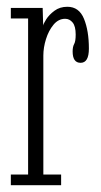

<svg xmlns="http://www.w3.org/2000/svg" viewBox="-20 -547 299 567"><path d="M12 0V-31.5H63V-492.5H12V-523.5H106L107.5 -471.5Q108 -476.5 116.5 -490Q125 -503.5 140.8 -515.2Q156.5 -527 179 -527Q213.5 -527 228 -491.5Q242.5 -456 242.5 -403.5Q242.5 -361.5 218 -361.5Q194.5 -361.5 194.5 -395Q194.5 -409 199 -417Q203.5 -425 203.5 -445Q203.5 -469.5 194.5 -480.5Q185.5 -491.5 172.5 -491.5Q152.5 -491.5 138 -474Q123.5 -456.5 115.8 -431.5Q108 -406.5 108 -383V-31.5H160.5V0Z"/></svg>

Font: Imbue 10pt ExtraLight
Style: Regular
Weight: 200
Designer: Tyler Finck
Foundry: Etcetera Type Company
Version: Version 1.102; ttfautohint (v1.8.3)